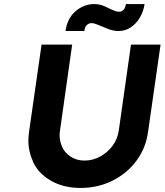

<svg xmlns="http://www.w3.org/2000/svg" viewBox="-20 -921 812 947"><path d="M378 6Q293 6 231.5 -29.5Q170 -65 145 -119Q120 -173 120 -227Q120 -247 123 -269L185 -701H336L276 -278Q274 -265 274 -254Q274 -226 286 -197.5Q298 -169 327.5 -149Q357 -129 397 -129Q438 -129 474.5 -149Q511 -169 535.5 -202.5Q560 -236 566 -278L626 -701H772L710 -269Q699 -190 652.5 -127.5Q606 -65 534 -29.5Q462 6 378 6ZM565 -768Q544 -768 524 -774.5Q504 -781 482 -791Q465 -798 453 -802.5Q441 -807 431 -807Q418 -807 408 -797Q398 -787 396 -768H303Q312 -831 353 -866Q394 -901 446 -901Q464 -901 481.5 -895.5Q499 -890 521 -878Q536 -871 547 -867Q558 -863 567 -863Q581 -863 590 -873.5Q599 -884 601 -901H693Q688 -865 670 -834.5Q652 -804 625 -786Q598 -768 565 -768Z"/></svg>

Font: Lexend SemBd
Style: Italic
Weight: 600
Italic angle: -8.13011°
Designer: Bonnie Shaver-Troup, Thomas Jockin
Foundry: Lexend
Version: Version 1.007